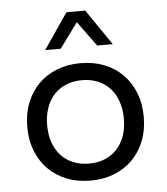

<svg xmlns="http://www.w3.org/2000/svg" viewBox="-51 -742 693 798"><g transform="rotate(-5 295.0 -343.0)"><path d="M295 10Q241 10 196.5 -7.5Q152 -25 120 -57Q88 -89 70 -134Q52 -179 52 -235Q52 -291 70 -336Q88 -381 120 -413Q152 -445 196.5 -462.5Q241 -480 295 -480Q349 -480 393.5 -462.5Q438 -445 470 -413Q502 -381 520 -336Q538 -291 538 -235Q538 -179 520 -134Q502 -89 470 -57Q438 -25 393.5 -7.5Q349 10 295 10ZM295 -61Q331 -61 360.5 -73Q390 -85 411 -107.5Q432 -130 443.5 -162Q455 -194 455 -235Q455 -275 443.5 -307.5Q432 -340 411 -362.5Q390 -385 360.5 -397Q331 -409 295 -409Q259 -409 229.5 -397Q200 -385 179 -362.5Q158 -340 146.5 -307.5Q135 -275 135 -235Q135 -194 146.5 -162Q158 -130 179 -107.5Q200 -85 229.5 -73Q259 -61 295 -61ZM371 -547 295 -651 219 -547H154L256 -696H334L436 -547Z"/></g></svg>

Font: Celebes
Style: Regular
Weight: 400
Designer: Anugrah Pasau
Foundry: Lafontype
Version: Version 1.000; ttfautohint (v1.8.4)